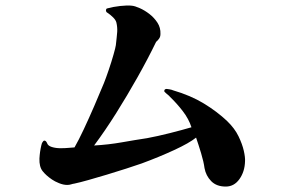

<svg xmlns="http://www.w3.org/2000/svg" viewBox="-20 -731 1040 706"><path d="M881 -138Q880 -100 860.5 -72.5Q841 -45 810 -45Q776 -45 756.5 -65Q737 -85 732 -113Q729 -136 719.5 -167.5Q710 -199 701 -225Q676 -205 621 -179.5Q566 -154 501 -130Q478 -122 444 -111Q410 -100 373.5 -89Q337 -78 305 -69Q273 -60 254 -56Q247 -55 241 -53Q235 -51 227 -51Q213 -51 197 -57.5Q181 -64 171 -71Q149 -86 136.5 -102Q124 -118 125 -148Q125 -150 126 -161Q127 -172 129.5 -185Q132 -198 134 -204Q139 -214 143 -214Q149 -214 153 -205Q156 -195 170.5 -190.5Q185 -186 202.5 -186Q220 -186 235 -187.5Q250 -189 254 -189Q269 -215 288 -255.5Q307 -296 326.5 -341Q346 -386 362 -425Q370 -445 380 -474.5Q390 -504 397.5 -530.5Q405 -557 406 -565Q408 -579 409 -592.5Q410 -606 411 -614Q412 -631 408 -648Q404 -665 371 -687Q371 -689 370 -690.5Q369 -692 370 -694Q370 -699 374 -700Q395 -706 422 -709Q449 -712 465 -710Q476 -709 494 -701Q512 -693 529.5 -679.5Q547 -666 559 -647.5Q571 -629 570 -606Q570 -596 565 -589Q560 -582 554 -577Q524 -515 486 -447.5Q448 -380 407.5 -315.5Q367 -251 326 -196Q379 -199 427 -207.5Q475 -216 521 -223Q559 -230 604.5 -241.5Q650 -253 684 -263Q674 -294 652 -322.5Q630 -351 604 -376Q603 -378 599 -381Q595 -384 593 -386Q590 -389 587 -391.5Q584 -394 584 -396Q584 -404 593 -404Q595 -404 603.5 -402.5Q612 -401 616 -399Q681 -380 729.5 -350.5Q778 -321 815 -286Q843 -259 857 -230Q871 -201 876.5 -176.5Q882 -152 881 -138Z"/></svg>

Font: Kaisei Tokumin
Style: Bold
Weight: 700
Designer: Font-Kai, 金井和夫
Foundry: KAZUO KANAI
Version: Version 5.003